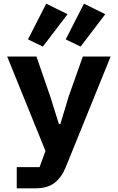

<svg xmlns="http://www.w3.org/2000/svg" viewBox="-20 -823 640 1043"><path d="M71 200V85H195L227 -3L19 -516H178L253 -299L300 -149H308L353 -299L430 -516H581L338 83Q316 139 277.5 169.5Q239 200 173 200ZM213 -570 132 -609 231 -803 347 -746ZM418 -570 337 -609 436 -803 552 -746Z"/></svg>

Font: Lilex Nerd Font
Style: Bold
Weight: 700
Designer: Mike Abbink, Paul van der Laan, Pieter van Rosmalen, Mikhael Khrustik
Foundry: Mikhael Khrustik
Version: Version 2.400; ttfautohint (v1.8.4.7-5d5b);Nerd Fonts 3.3.0